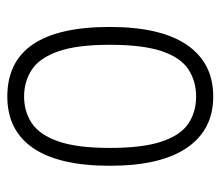

<svg xmlns="http://www.w3.org/2000/svg" viewBox="-60 -548 617 538"><g transform="rotate(90 249.0 -278.5)"><path d="M250 10Q55 10 55 -277Q55 -420 105.5 -493.5Q156 -567 250 -567Q343 -567 393.5 -493.5Q444 -420 444 -277Q444 -135 394.5 -62.5Q345 10 250 10ZM250 -37Q292 -37 324.5 -58.5Q357 -80 375.5 -132.5Q394 -185 394 -277Q394 -370 376 -423Q358 -476 325.5 -497.5Q293 -519 250 -519Q207 -519 174 -497.5Q141 -476 123 -423Q105 -370 105 -277Q105 -185 123.5 -132.5Q142 -80 175 -58.5Q208 -37 250 -37Z"/></g></svg>

Font: Zain Light
Style: Regular
Weight: 300
Designer: Zain,Boutros
Foundry: Mobile Telecommunications Company (Zain), 2024
Version: Version 1.51; ttfautohint (v1.8.4)